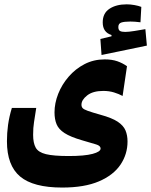

<svg xmlns="http://www.w3.org/2000/svg" viewBox="-20 -678 691 877"><path d="M264.2 178.7Q131.8 178.7 71.8 128.2Q11.7 77.6 11.7 -32.7Q11.7 -70.3 16.8 -107.7Q22 -145 34.2 -185.1H145.5Q139.2 -143.6 135.3 -119.4Q131.3 -95.2 131.3 -62Q131.3 -24.9 143.1 -3.7Q154.8 17.6 189.7 26.1Q224.6 34.7 293.5 34.7Q366.2 34.7 402.8 24.9Q439.5 15.1 439.5 0.5Q439.5 -12.2 419.2 -18.3Q398.9 -24.4 353.5 -37.6Q301.8 -52.7 274.9 -70.1Q248 -87.4 238.5 -110.4Q229 -133.3 229 -164.6Q229 -206.5 245.8 -249.3Q262.7 -292 293.5 -327.6Q324.2 -363.3 366 -385Q407.7 -406.7 458 -406.7Q491.7 -406.7 516.1 -398.2Q540.5 -389.6 560.1 -375.5L540 -239.7Q522.9 -249 500.5 -255.9Q478 -262.7 451.7 -262.7Q404.3 -262.7 378.2 -242.2Q352.1 -221.7 352.1 -199.7Q352.1 -190.4 357.4 -184.3Q362.8 -178.2 381.1 -171.6Q399.4 -165 439 -153.8Q491.2 -139.6 517.6 -122.1Q543.9 -104.5 553.2 -82.3Q562.5 -60.1 562.5 -31.7Q562.5 26.4 530.3 74.2Q498 122.1 431.9 150.4Q365.7 178.7 264.2 178.7ZM443.8 -426.8 438.5 -500 489.3 -512.2V-518.1Q449.2 -530.3 449.2 -575.7Q449.2 -617.7 480 -637.9Q510.7 -658.2 558.6 -658.2Q575.7 -658.2 594.5 -654.8Q613.3 -651.4 625.5 -646.5L621.6 -576.2Q595.2 -579.6 575.7 -579.6Q547.4 -579.6 533.9 -575Q520.5 -570.3 520.5 -554.7Q520.5 -541 528.1 -536.6Q535.6 -532.2 551.8 -532.2Q567.4 -532.2 594.7 -536.6Q622.1 -541 644 -544.9L650.9 -469.7Z"/></svg>

Font: Cascadia Mono PL
Style: Bold
Weight: 700
Monospace: yes
Designer: Aaron Bell
Foundry: Saja Typeworks
Version: Version 2404.023; ttfautohint (v1.8.4)